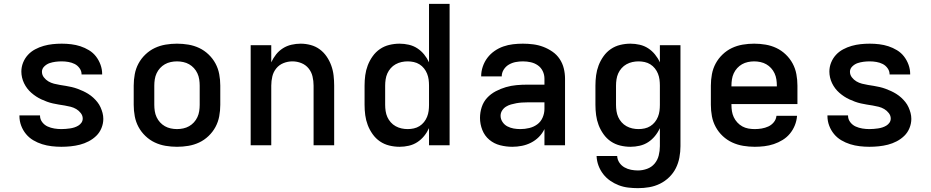

<svg xmlns="http://www.w3.org/2000/svg" viewBox="-20 -755 4840 998"><path d="M299 8Q274 8 248.5 5Q223 2 199 -5.5Q175 -13 153 -26Q131 -39 115 -58.5Q99 -78 90 -102Q81 -126 81 -152Q81 -152 81 -153Q81 -154 81 -155H188Q188 -154 188 -154Q188 -154 188 -154Q188 -135 199.5 -120Q211 -105 227.5 -97.5Q244 -90 262.5 -87Q281 -84 299 -84Q310 -84 321.5 -85Q333 -86 344 -87.5Q355 -89 366 -92.5Q377 -96 387 -102Q397 -108 403.5 -117.5Q410 -127 410 -139Q410 -154 400 -167Q390 -180 376.5 -188Q363 -196 347.5 -200Q332 -204 316.5 -206.5Q301 -209 285.5 -211.5Q270 -214 254.5 -217.5Q239 -221 224 -226.5Q209 -232 195 -238.5Q181 -245 168 -253.5Q155 -262 143 -272.5Q131 -283 121.5 -295.5Q112 -308 105 -322.5Q98 -337 94.5 -352.5Q91 -368 91 -383Q91 -407 100 -429.5Q109 -452 125 -469.5Q141 -487 162.5 -498.5Q184 -510 207 -516.5Q230 -523 253.5 -525.5Q277 -528 301 -528Q326 -528 350.5 -525Q375 -522 398 -514.5Q421 -507 442.5 -494Q464 -481 479 -461.5Q494 -442 502.5 -418.5Q511 -395 511 -371Q511 -370 511 -369.5Q511 -369 511 -368H404Q404 -368 404 -368.5Q404 -369 404 -369Q404 -386 393.5 -400.5Q383 -415 368 -422.5Q353 -430 335.5 -433Q318 -436 301 -436Q285 -436 269 -434Q253 -432 238 -427Q223 -422 210.5 -410Q198 -398 198 -382Q198 -366 208 -353Q218 -340 231.5 -332Q245 -324 260.5 -320Q276 -316 291.5 -313.5Q307 -311 322.5 -308.5Q338 -306 353 -302.5Q368 -299 383 -293.5Q398 -288 412 -281.5Q426 -275 439.5 -266.5Q453 -258 464.5 -247.5Q476 -237 486 -224.5Q496 -212 502.5 -197.5Q509 -183 513 -168Q517 -153 517 -137Q517 -113 507.5 -89.5Q498 -66 480.5 -49Q463 -32 441 -20.5Q419 -9 395.5 -3Q372 3 347.5 5.5Q323 8 299 8Z M900 8Q870 8 840.5 3Q811 -2 784.5 -14.5Q758 -27 736 -48Q714 -69 700 -95Q686 -121 680.5 -150.5Q675 -180 675 -210V-310Q675 -340 680.5 -369.5Q686 -399 700 -425Q714 -451 736 -472Q758 -493 784.5 -505.5Q811 -518 840.5 -523Q870 -528 900 -528Q930 -528 959.5 -523Q989 -518 1015.5 -505.5Q1042 -493 1064 -472Q1086 -451 1100 -425Q1114 -399 1119.5 -369.5Q1125 -340 1125 -310V-210Q1125 -180 1119.5 -150.5Q1114 -121 1100 -95Q1086 -69 1064 -48Q1042 -27 1015.5 -14.5Q989 -2 959.5 3Q930 8 900 8ZM900 -84Q916 -84 932.5 -87.5Q949 -91 963 -99Q977 -107 988 -119Q999 -131 1006 -146Q1013 -161 1015.5 -177.5Q1018 -194 1018 -210V-310Q1018 -326 1015.5 -342.5Q1013 -359 1006 -374Q999 -389 988 -401Q977 -413 963 -421Q949 -429 932.5 -432.5Q916 -436 900 -436Q884 -436 867.5 -432.5Q851 -429 837 -421Q823 -413 812 -401Q801 -389 794 -374Q787 -359 784.5 -342.5Q782 -326 782 -310V-210Q782 -194 784.5 -177.5Q787 -161 794 -146Q801 -131 812 -119Q823 -107 837 -99Q851 -91 867.5 -87.5Q884 -84 900 -84Z M1283 0V-520H1390V-431Q1400 -453 1415 -472Q1430 -491 1450.5 -504Q1471 -517 1495 -522.5Q1519 -528 1543 -528Q1569 -528 1595 -521Q1621 -514 1642 -498.5Q1663 -483 1678 -461Q1693 -439 1702 -414Q1711 -389 1714 -362.5Q1717 -336 1717 -310V0H1610V-310Q1610 -334 1604.5 -357.5Q1599 -381 1584 -399.5Q1569 -418 1546.5 -427Q1524 -436 1500 -436Q1476 -436 1453.5 -427Q1431 -418 1416 -399.5Q1401 -381 1395.5 -357.5Q1390 -334 1390 -310V0Z M2057 8Q2030 8 2003.5 1.5Q1977 -5 1955 -20Q1933 -35 1917 -57.5Q1901 -80 1891.5 -105Q1882 -130 1878.5 -156.5Q1875 -183 1875 -210V-310Q1875 -337 1878.5 -363.5Q1882 -390 1891.5 -415Q1901 -440 1917 -462.5Q1933 -485 1955 -500Q1977 -515 2003.5 -521.5Q2030 -528 2057 -528Q2081 -528 2105 -522.5Q2129 -517 2149 -504Q2169 -491 2184.5 -472Q2200 -453 2210 -431V-735H2317V0H2210V-89Q2200 -67 2184.5 -48Q2169 -29 2149 -16Q2129 -3 2105 2.5Q2081 8 2057 8ZM2099 -84Q2115 -84 2131 -87.5Q2147 -91 2160.5 -99.5Q2174 -108 2184 -120.5Q2194 -133 2200 -148Q2206 -163 2208 -178.5Q2210 -194 2210 -210V-310Q2210 -326 2208 -341.5Q2206 -357 2200 -372Q2194 -387 2184 -399.5Q2174 -412 2160.5 -420.5Q2147 -429 2131 -432.5Q2115 -436 2099 -436Q2083 -436 2067 -432.5Q2051 -429 2036.5 -421Q2022 -413 2011 -400.5Q2000 -388 1993.5 -373.5Q1987 -359 1984.5 -342.5Q1982 -326 1982 -310V-210Q1982 -194 1984.5 -177.5Q1987 -161 1993.5 -146.5Q2000 -132 2011 -119.5Q2022 -107 2036.5 -99Q2051 -91 2067 -87.5Q2083 -84 2099 -84Z M2643 8Q2611 8 2579.5 0Q2548 -8 2523.5 -28.5Q2499 -49 2487 -79.5Q2475 -110 2475 -142Q2475 -171 2484 -198.5Q2493 -226 2512 -246.5Q2531 -267 2556.5 -280.5Q2582 -294 2609.5 -302Q2637 -310 2665 -312.5Q2693 -315 2722 -315H2810V-346Q2810 -367 2801 -385.5Q2792 -404 2775.5 -415.5Q2759 -427 2739 -431.5Q2719 -436 2698 -436Q2679 -436 2660.5 -432.5Q2642 -429 2625.5 -419.5Q2609 -410 2598.5 -393.5Q2588 -377 2588 -358H2481Q2481 -384 2489.5 -409Q2498 -434 2513.5 -454.5Q2529 -475 2550.5 -490Q2572 -505 2596.5 -513.5Q2621 -522 2646.5 -525Q2672 -528 2698 -528Q2725 -528 2752 -524.5Q2779 -521 2804 -511.5Q2829 -502 2851.5 -486.5Q2874 -471 2889 -448.5Q2904 -426 2910.5 -399.5Q2917 -373 2917 -346V0H2810V-84Q2799 -61 2781 -43Q2763 -25 2740.5 -13.5Q2718 -2 2693 3Q2668 8 2643 8ZM2685 -84Q2708 -84 2731 -89.5Q2754 -95 2772.5 -108.5Q2791 -122 2800.5 -144Q2810 -166 2810 -189V-223H2722Q2707 -223 2692.5 -222Q2678 -221 2664 -218.5Q2650 -216 2636 -212Q2622 -208 2610 -200.5Q2598 -193 2590 -180.5Q2582 -168 2582 -153Q2582 -136 2592 -121Q2602 -106 2617.5 -98Q2633 -90 2650 -87Q2667 -84 2685 -84Z M3296 223Q3271 223 3245.5 220Q3220 217 3196.5 208Q3173 199 3152 184.5Q3131 170 3115.5 150Q3100 130 3091 106Q3082 82 3081 56H3188Q3189 75 3199.5 90.5Q3210 106 3226 115Q3242 124 3260 127.5Q3278 131 3296 131Q3320 131 3343.5 122.5Q3367 114 3382.5 95.5Q3398 77 3404 53Q3410 29 3410 5V-89Q3400 -67 3384.5 -48Q3369 -29 3349 -16Q3329 -3 3305 2.5Q3281 8 3257 8Q3230 8 3203.5 1.5Q3177 -5 3155 -20Q3133 -35 3117 -57.5Q3101 -80 3091.5 -105Q3082 -130 3078.5 -156.5Q3075 -183 3075 -210V-310Q3075 -337 3078.5 -363.5Q3082 -390 3091.5 -415Q3101 -440 3117 -462.5Q3133 -485 3155 -500Q3177 -515 3203.5 -521.5Q3230 -528 3257 -528Q3281 -528 3305 -522.5Q3329 -517 3349 -504Q3369 -491 3384.5 -472Q3400 -453 3410 -431V-520H3517V5Q3517 34 3511.5 63.5Q3506 93 3493 119Q3480 145 3458.5 166Q3437 187 3410.5 200Q3384 213 3355 218Q3326 223 3296 223ZM3299 -84Q3315 -84 3331 -87.5Q3347 -91 3360.5 -99.5Q3374 -108 3384 -120.5Q3394 -133 3400 -148Q3406 -163 3408 -178.5Q3410 -194 3410 -210V-310Q3410 -326 3408 -341.5Q3406 -357 3400 -372Q3394 -387 3384 -399.5Q3374 -412 3360.5 -420.5Q3347 -429 3331 -432.5Q3315 -436 3299 -436Q3283 -436 3267 -432.5Q3251 -429 3236.5 -421Q3222 -413 3211 -400.5Q3200 -388 3193.5 -373.5Q3187 -359 3184.5 -342.5Q3182 -326 3182 -310V-210Q3182 -194 3184.5 -177.5Q3187 -161 3193.5 -146.5Q3200 -132 3211 -119.5Q3222 -107 3236.5 -99Q3251 -91 3267 -87.5Q3283 -84 3299 -84Z M3903 8Q3873 8 3843 3Q3813 -2 3786 -14.5Q3759 -27 3737 -47.5Q3715 -68 3700.5 -94.5Q3686 -121 3680.5 -150.5Q3675 -180 3675 -210V-310Q3675 -340 3680.5 -369.5Q3686 -399 3700 -425Q3714 -451 3736 -472Q3758 -493 3784.5 -505.5Q3811 -518 3840.5 -523Q3870 -528 3900 -528Q3930 -528 3959.5 -523Q3989 -518 4015.5 -505.5Q4042 -493 4064 -472Q4086 -451 4100 -425Q4114 -399 4119.5 -369.5Q4125 -340 4125 -310V-214H3782V-210Q3782 -193 3784.5 -177Q3787 -161 3794 -146Q3801 -131 3812.5 -118.5Q3824 -106 3838.5 -98Q3853 -90 3869.5 -87Q3886 -84 3903 -84Q3921 -84 3939 -87Q3957 -90 3973.5 -97.5Q3990 -105 4002 -119.5Q4014 -134 4016 -153H4123Q4121 -127 4111.5 -103.5Q4102 -80 4086 -60.5Q4070 -41 4048 -27.5Q4026 -14 4002 -6Q3978 2 3953 5Q3928 8 3903 8ZM3782 -306H4018V-310Q4018 -326 4015.5 -342.5Q4013 -359 4006 -374Q3999 -389 3988 -401Q3977 -413 3963 -421Q3949 -429 3932.5 -432.5Q3916 -436 3900 -436Q3884 -436 3867.5 -432.5Q3851 -429 3837 -421Q3823 -413 3812 -401Q3801 -389 3794 -374Q3787 -359 3784.5 -342.5Q3782 -326 3782 -310Z M4499 8Q4474 8 4448.5 5Q4423 2 4399 -5.5Q4375 -13 4353 -26Q4331 -39 4315 -58.5Q4299 -78 4290 -102Q4281 -126 4281 -152Q4281 -152 4281 -153Q4281 -154 4281 -155H4388Q4388 -154 4388 -154Q4388 -154 4388 -154Q4388 -135 4399.5 -120Q4411 -105 4427.5 -97.5Q4444 -90 4462.5 -87Q4481 -84 4499 -84Q4510 -84 4521.5 -85Q4533 -86 4544 -87.5Q4555 -89 4566 -92.5Q4577 -96 4587 -102Q4597 -108 4603.5 -117.5Q4610 -127 4610 -139Q4610 -154 4600 -167Q4590 -180 4576.5 -188Q4563 -196 4547.5 -200Q4532 -204 4516.5 -206.5Q4501 -209 4485.5 -211.5Q4470 -214 4454.5 -217.5Q4439 -221 4424 -226.5Q4409 -232 4395 -238.5Q4381 -245 4368 -253.5Q4355 -262 4343 -272.5Q4331 -283 4321.5 -295.5Q4312 -308 4305 -322.5Q4298 -337 4294.5 -352.5Q4291 -368 4291 -383Q4291 -407 4300 -429.5Q4309 -452 4325 -469.5Q4341 -487 4362.5 -498.5Q4384 -510 4407 -516.5Q4430 -523 4453.5 -525.5Q4477 -528 4501 -528Q4526 -528 4550.5 -525Q4575 -522 4598 -514.5Q4621 -507 4642.5 -494Q4664 -481 4679 -461.5Q4694 -442 4702.5 -418.5Q4711 -395 4711 -371Q4711 -370 4711 -369.5Q4711 -369 4711 -368H4604Q4604 -368 4604 -368.5Q4604 -369 4604 -369Q4604 -386 4593.5 -400.5Q4583 -415 4568 -422.5Q4553 -430 4535.5 -433Q4518 -436 4501 -436Q4485 -436 4469 -434Q4453 -432 4438 -427Q4423 -422 4410.5 -410Q4398 -398 4398 -382Q4398 -366 4408 -353Q4418 -340 4431.5 -332Q4445 -324 4460.5 -320Q4476 -316 4491.5 -313.5Q4507 -311 4522.5 -308.5Q4538 -306 4553 -302.5Q4568 -299 4583 -293.5Q4598 -288 4612 -281.5Q4626 -275 4639.5 -266.5Q4653 -258 4664.5 -247.5Q4676 -237 4686 -224.5Q4696 -212 4702.5 -197.5Q4709 -183 4713 -168Q4717 -153 4717 -137Q4717 -113 4707.5 -89.5Q4698 -66 4680.5 -49Q4663 -32 4641 -20.5Q4619 -9 4595.5 -3Q4572 3 4547.5 5.5Q4523 8 4499 8Z"/></svg>

Font: Iosevka SS04 Semibold Extended
Style: Regular
Weight: 600
Width: 7
Monospace: yes
Designer: Belleve Invis
Foundry: Belleve Invis
Version: Version 19.0.0; ttfautohint (v1.8.4)